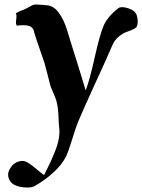

<svg xmlns="http://www.w3.org/2000/svg" viewBox="-20 -523 632 853"><path d="M175.8 254.9Q165.5 248 143.8 229.5Q122.1 210.9 105.7 200.7Q89.4 190.4 76.2 191.9Q47.4 194.8 29.8 218Q12.2 241.2 17.1 263.2Q27.3 310.1 104 310.1Q119.6 310.1 132.8 304.2Q176.8 279.8 216.8 243.7Q256.8 207.5 274.9 168.9Q284.2 148.9 301.3 93.8Q318.4 38.6 326.2 20Q353.5 -44.9 404.5 -155.8Q455.6 -266.6 481.9 -328.1Q494.6 -355 526.9 -374Q534.2 -378.4 548.8 -383.5Q563.5 -388.7 574 -393.8Q584.5 -398.9 587.9 -405.8Q591.8 -415.5 591.8 -425.8Q591.8 -460 575.2 -473.1Q566.4 -480.5 551.3 -485.8Q536.1 -491.2 522.9 -491.2Q510.3 -491.2 504.9 -485.8Q459 -450.2 440.9 -410.2Q424.3 -373 401.1 -269.5Q377.9 -166 360.8 -121.1L323.2 -244.1Q296.4 -327.6 277.8 -390.1Q263.7 -436.5 239.7 -468.3Q215.8 -500 183.1 -500Q179.7 -500 166.5 -501.5Q153.3 -502.9 141.8 -502.9Q130.4 -502.9 124 -500Q89.4 -480.5 80.8 -478.3Q72.3 -476.1 49.8 -463.9Q55.2 -459 52 -436.5Q48.8 -414.1 55.2 -409.2Q90.8 -413.6 109.9 -407.5Q128.9 -401.4 132.8 -376Q140.1 -351.1 155.8 -306.9Q171.4 -262.7 178.2 -241.2Q182.6 -226.1 191.2 -191.9Q199.7 -157.7 203.1 -145Q205.6 -135.7 217 -109.9Q228.5 -84 231 -73.2Q235.8 -54.2 237.8 -34.9Q239.7 -15.6 240.5 7.8Q241.2 31.2 243.2 46.9Q245.6 68.4 241 94.2Q236.3 120.1 223.9 150.9Q211.4 181.6 204.1 197.5Q196.8 213.4 182.1 242.2Q177.7 251 175.8 254.9Z"/></svg>

Font: Sonetni venez Italic
Style: Regular
Weight: 400
Italic angle: -14°
Designer: Alja Herlah
Foundry: Type Salon
Version: Version 1.000;hotconv 1.0.109;makeotfexe 2.5.65596